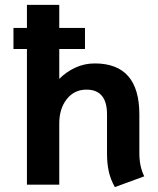

<svg xmlns="http://www.w3.org/2000/svg" viewBox="-20 -754 644 784"><path d="M569 -34 449 10Q432 -20 424.5 -52.5Q417 -85 417 -126V-287Q417 -388 333 -388Q283 -388 252.5 -349Q222 -310 222 -250V0H90V-554H35V-640H90V-734H222V-640H327V-554H222V-432Q251 -461 288 -478Q325 -495 367 -495Q549 -495 549 -287V-129Q549 -74 569 -34Z"/></svg>

Font: Niramit
Style: Bold
Weight: 700
Designer: Katatrad Aksorn Co.,Ltd.
Foundry: Cadson Demak Co.,Ltd.
Version: Version 1.001; ttfautohint (v1.6)